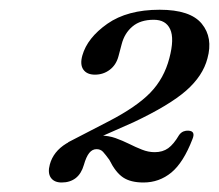

<svg xmlns="http://www.w3.org/2000/svg" viewBox="-20 -732 458 402"><path d="M138.2 -422.4 122.6 -434.1 207.9 -478.2Q265.7 -508.1 294.6 -537.8Q323.5 -567.5 334.6 -610.2Q345.4 -651 336.3 -670.8Q327.3 -690.6 302 -690.6Q273.9 -690.6 257.3 -676.5Q240.6 -662.4 234.7 -639.3L228.1 -614.4Q223.3 -596.1 209.8 -585.9Q196.3 -575.7 178.8 -575.7Q162 -575.7 154.5 -586.3Q147.1 -596.9 152.4 -615.8Q162.8 -652.7 204.7 -682.2Q246.7 -711.6 314.3 -711.6Q378.4 -711.6 402.4 -682.4Q426.4 -653.2 414.3 -609.6Q404.8 -573.1 369.9 -542.4Q335 -511.7 259.5 -476ZM84.3 -387.6Q91.6 -414.7 118.7 -431.4Q145.8 -448.1 190.4 -448.1Q207.1 -448.1 221.8 -442.9Q236.5 -437.6 250.3 -430.8Q264 -423.9 277.3 -418.7Q290.5 -413.4 304 -413.4Q320.6 -413.4 332.2 -421.7Q343.7 -430 355 -449.3Q359 -454.8 364.4 -456.9Q369.7 -458.9 374.4 -458.4Q390.1 -457.7 382.9 -440.6Q364 -391.5 338.7 -370.7Q313.3 -349.9 280.4 -349.9Q253.5 -349.9 237.7 -360.5Q221.9 -371.1 208.9 -397.4Q200.8 -408.5 195.7 -414.1Q190.5 -419.7 182.1 -419.7Q173.3 -419.7 166.9 -411.8Q160.5 -403.9 155.6 -386.7Q150.3 -368.3 138.5 -359.1Q126.6 -349.9 109.1 -349.9Q93.4 -349.9 86.4 -360Q79.5 -370.1 84.3 -387.6Z"/></svg>

Font: Fraunces
Style: Italic
Weight: 900
Italic angle: -16°
Version: Version 1.000;[0bf87f6ff]